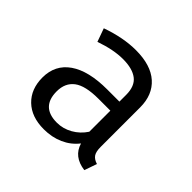

<svg xmlns="http://www.w3.org/2000/svg" viewBox="-135 -698 870 870"><g transform="rotate(45 300.0 -263.0)"><path d="M521 -48 500 12Q423 2 404 -63Q376 -27 333.5 -8Q291 11 239 11Q160 11 114.5 -33Q69 -77 69 -151Q69 -232 132.5 -276Q196 -320 315 -320H393V-363Q393 -419 361 -443.5Q329 -468 268 -468Q208 -468 131 -441L108 -505Q201 -538 281 -538Q377 -538 427.5 -493Q478 -448 478 -368V-115Q478 -84 488 -69.5Q498 -55 521 -48ZM393 -127V-262H317Q233 -262 196 -234Q159 -206 159 -152Q159 -52 260 -52Q299 -52 334.5 -72Q370 -92 393 -127Z"/></g></svg>

Font: FiraDG Mono
Style: Regular
Weight: 400
Designer: Carrois Corporate & Edenspiekermann AG
Foundry: Carrois Corporate GbR & Edenspiekermann AG
Version: Version 3.206